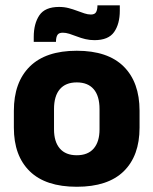

<svg xmlns="http://www.w3.org/2000/svg" viewBox="-20 -700 586 734"><path d="M273.5 14Q154.5 14 93.8 -45.2Q33 -104.5 33 -212V-276.5Q33 -385.5 94 -445.8Q155 -506 273.5 -506Q392 -506 452.8 -445.8Q513.5 -385.5 513.5 -276.5V-212Q513.5 -104.5 453 -45.2Q392.5 14 273.5 14ZM273.5 -106.5Q316 -106.5 338.2 -132.2Q360.5 -158 360.5 -205.5V-283Q360.5 -333 338.2 -359Q316 -385 273.5 -385Q231 -385 208.8 -359Q186.5 -333 186.5 -283V-205.5Q186.5 -158 208.8 -132.2Q231 -106.5 273.5 -106.5ZM341 -546.5Q323 -546.5 306.2 -550.5Q289.5 -554.5 274.2 -560.5Q259 -566.5 245.2 -570.8Q231.5 -575 220 -575Q205.5 -575 200 -567Q194.5 -559 194 -542.5V-540H109V-559Q109 -609.5 130.5 -641.5Q152 -673.5 206 -673.5Q225.5 -673.5 242.5 -669Q259.5 -664.5 274.5 -658.8Q289.5 -653 302.8 -648.8Q316 -644.5 327.5 -644.5Q341.5 -644.5 346.8 -652.8Q352 -661 352.5 -677V-679.5H438V-659Q438 -608.5 416.2 -577.5Q394.5 -546.5 341 -546.5Z"/></svg>

Font: Anek Odia Medium
Style: Bold
Weight: 700
Version: Version 1.003